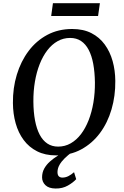

<svg xmlns="http://www.w3.org/2000/svg" viewBox="-20 -928 748 1159"><path d="M318.5 10Q252.5 10 203.8 -14.8Q155 -39.5 122.8 -83Q90.5 -126.5 74.5 -183.8Q58.5 -241 58 -306Q57 -396.5 81.5 -477.2Q106 -558 152.5 -620Q199 -682 265.5 -717.5Q332 -753 416 -753Q483 -753 531.8 -728Q580.5 -703 612.2 -659.5Q644 -616 659.8 -559.5Q675.5 -503 676 -440Q677 -349 653.2 -267.8Q629.5 -186.5 583 -124.2Q536.5 -62 470 -26Q403.5 10 318.5 10ZM331 -43Q372 -43 406.8 -62.8Q441.5 -82.5 468.8 -118.2Q496 -154 515 -202.5Q534 -251 543.8 -309Q553.5 -367 553 -430.5Q552 -493 542.8 -542.8Q533.5 -592.5 515.2 -627.2Q497 -662 469.2 -680.5Q441.5 -699 403 -699Q362.5 -699 327.8 -679.5Q293 -660 265.8 -624.5Q238.5 -589 219.5 -540.8Q200.5 -492.5 190.8 -435.2Q181 -378 181.5 -314.5Q182 -251 191.5 -200.8Q201 -150.5 219.5 -115.2Q238 -80 265.8 -61.5Q293.5 -43 331 -43ZM315.5 210Q274.5 209.5 254.2 189.8Q234 170 234 142.5Q234 113 247.2 89.2Q260.5 65.5 281.8 46.8Q303 28 327.2 12.8Q351.5 -2.5 373 -15L397 -25.5L413.5 -9Q390 8.5 370.2 27.8Q350.5 47 339 67.5Q327.5 88 327 110Q327 128.5 335 136.2Q343 144 356.5 144Q375.5 144 392.8 135.2Q410 126.5 427 111.5L440 153.5Q421.5 174 389.5 192.2Q357.5 210.5 315.5 210ZM299.5 -908.5H583L572 -831.5H289Z"/></svg>

Font: Merriweather Medium
Style: Italic
Weight: 500
Italic angle: -7.8°
Version: Version 2.101